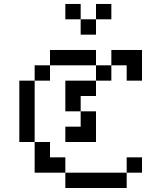

<svg xmlns="http://www.w3.org/2000/svg" viewBox="-20 -943 732 963"><path d="M76.9 -461.5H153.8V-384.6H76.9ZM76.9 -384.6H153.8V-307.7H76.9ZM76.9 -538.5H153.8V-461.5H76.9ZM76.9 -307.7H153.8V-230.8H76.9ZM153.8 -230.8H230.8V-153.8H153.8ZM153.8 -153.8H230.8V-76.9H153.8ZM230.8 -153.8H307.7V-76.9H230.8ZM307.7 -76.9H384.6V0H307.7ZM384.6 -76.9H461.5V0H384.6ZM461.5 -76.9H538.5V0H461.5ZM538.5 -76.9H615.4V0H538.5ZM615.4 -153.8H692.3V-76.9H615.4ZM153.8 -615.4H230.8V-538.5H153.8ZM230.8 -692.3H307.7V-615.4H230.8ZM307.7 -692.3H384.6V-615.4H307.7ZM384.6 -692.3H461.5V-615.4H384.6ZM461.5 -615.4H538.5V-538.5H461.5ZM384.6 -538.5H461.5V-461.5H384.6ZM307.7 -538.5H384.6V-461.5H307.7ZM307.7 -461.5H384.6V-384.6H307.7ZM384.6 -384.6H461.5V-307.7H384.6ZM384.6 -307.7H461.5V-230.8H384.6ZM307.7 -307.7H384.6V-230.8H307.7ZM538.5 -692.3H615.4V-615.4H538.5ZM615.4 -692.3H692.3V-615.4H615.4ZM615.4 -615.4H692.3V-538.5H615.4ZM307.7 -846.2V-923.1H384.6V-846.2ZM384.6 -769.2V-846.2H461.5V-769.2ZM461.5 -846.2V-923.1H538.5V-846.2Z"/></svg>

Font: Jacquarda Bastarda 9
Style: Regular
Weight: 400
Designer: Sarah Cadigan-Fried
Version: Version 1.000; ttfautohint (v1.8.4.7-5d5b)